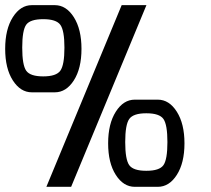

<svg xmlns="http://www.w3.org/2000/svg" viewBox="-20 -722 814 742"><path d="M191.9 -365.2H103Q59.1 -365.2 29.5 -411.4Q0 -457.5 0 -533.2Q0 -608.9 29.5 -655.5Q59.1 -702.1 103 -702.1H191.9Q235.8 -702.1 265.4 -655.5Q294.9 -608.9 294.9 -533.2Q294.9 -457.5 265.4 -411.4Q235.8 -365.2 191.9 -365.2ZM254.9 0H159.2L450.2 -702.1H545.9ZM229 -538.1Q229 -604.5 213.1 -626.2Q197.3 -647.9 147 -647.9Q96.7 -647.9 81.3 -626.5Q65.9 -605 65.9 -538.1Q65.9 -470.7 81.3 -448.7Q96.7 -426.8 147 -426.8Q197.3 -426.8 213.1 -448.7Q229 -470.7 229 -538.1ZM589.8 0H501Q457 0 427.5 -46.1Q397.9 -92.3 397.9 -168Q397.9 -243.7 427.5 -290.3Q457 -336.9 501 -336.9H589.8Q633.8 -336.9 663.3 -290.3Q692.9 -243.7 692.9 -168Q692.9 -92.3 663.3 -46.1Q633.8 0 589.8 0ZM545.9 -62Q596.2 -62 611.6 -83.7Q627 -105.5 627 -172.9Q627 -240.2 611.6 -262.2Q596.2 -284.2 545.9 -284.2H544.9Q495.1 -284.2 479.5 -262.2Q463.9 -240.2 463.9 -172.9Q463.9 -105.5 479.5 -83.7Q495.1 -62 544.9 -62Z"/></svg>

Font: Favorite Color
Style: Regular
Weight: 400
Designer: Bryce Wilner
Version: Version 1.000;PS 1.0;hotconv 16.6.51;makeotf.lib2.5.65220 DE